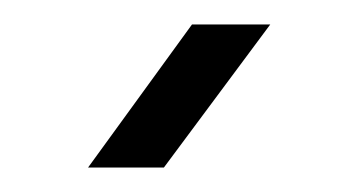

<svg xmlns="http://www.w3.org/2000/svg" viewBox="-20 -780 294 157"><path d="M52 -643 137 -760H201L114 -643Z"/></svg>

Font: Big Shoulders Text
Style: Regular
Weight: 400
Designer: Patric King
Foundry: XO Type Co
Version: Version 1.000; ttfautohint (v1.8.2)